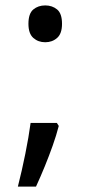

<svg xmlns="http://www.w3.org/2000/svg" viewBox="-20 -570 334 709"><path d="M190 -116 197 -105Q188 -70 174.5 -32Q161 6 145.5 44Q130 82 113 119H46Q61 60 73.5 -2Q86 -64 93 -116ZM147 -414Q121 -414 103 -430Q85 -446 85 -482Q85 -520 103 -535Q121 -550 147 -550Q173 -550 191 -535Q209 -520 209 -482Q209 -446 191 -430Q173 -414 147 -414Z"/></svg>

Font: ukannada25
Style: Book
Weight: 400
Designer: Jelle Bosma - Monotype Design Team
Foundry: Monotype Imaging Inc.
Version: Version 2.003